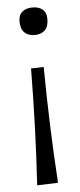

<svg xmlns="http://www.w3.org/2000/svg" viewBox="-54 -578 335 806"><g transform="rotate(-5 114.0 -175.0)"><path d="M114 -432Q87.5 -432 71.5 -447Q55.5 -462 55.5 -494.5Q55.5 -521 71.5 -534.5Q87.5 -548 114.5 -548Q142 -548 157.5 -534.5Q173 -521 173 -494.5Q173 -462 157.2 -447Q141.5 -432 114 -432ZM69.5 197.5Q84.5 -43.5 86.5 -293.5L140 -295Q142 -47.5 157.5 194.5Z"/></g></svg>

Font: Commissioner Flair Light
Style: Regular
Weight: 300
Designer: Kostas Bartsokas
Foundry: Kostas Bartsokas
Version: Version 1.000; ttfautohint (v1.8.3)